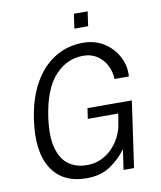

<svg xmlns="http://www.w3.org/2000/svg" viewBox="-97 -977 891 1064"><g transform="rotate(-10 348.5 -445.0)"><path d="M304.5 10Q171 10 108.8 -86Q46.5 -182 72 -360Q89 -478.5 136 -561.8Q183 -645 254 -689Q325 -733 414 -733Q480 -733 530.8 -700.8Q581.5 -668.5 609 -616.5Q636.5 -564.5 632 -505H551Q550 -546.5 531.5 -582.2Q513 -618 480 -640Q447 -662 402 -662Q309.5 -662 242.5 -588.8Q175.5 -515.5 153 -361.5Q138 -256 155.5 -189.8Q173 -123.5 215.5 -92.5Q258 -61.5 319 -61.5Q364 -61.5 400.2 -78.8Q436.5 -96 462.8 -123.5Q489 -151 505 -182.8Q521 -214.5 526.5 -243.5L538.5 -313H367L375.5 -372L625 -371.5L572 0H513L529.5 -114.5Q495 -65 439.8 -27.5Q384.5 10 304.5 10ZM380.5 -818.5 392 -900H469.5L458 -818.5Z"/></g></svg>

Font: Public Sans Light
Style: Italic
Weight: 300
Italic angle: -8°
Designer: The Public Sans project authors (U.S. Web Design System). Libre Franklin designed by Pablo Impallari and Rodrigo Fuenzal
Version: Version 1.007; ttfautohint (v1.8.1) -l 8 -r 50 -G 200 -x 14 